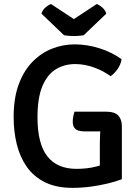

<svg xmlns="http://www.w3.org/2000/svg" viewBox="-20 -916 685 950"><path d="M581.5 -623Q578 -597.5 561.5 -574Q545 -550.5 527 -539Q491.5 -565.5 445.2 -582.2Q399 -599 352 -599Q298.5 -599 256.2 -573.2Q214 -547.5 189.8 -489.8Q165.5 -432 165.5 -335.5Q165.5 -205 214 -142.8Q262.5 -80.5 359 -80.5Q411 -80.5 455.5 -91.8Q500 -103 524 -112.5L583 -29Q553.5 -18 513.5 -8.2Q473.5 1.5 428.8 7.5Q384 13.5 339 13.5Q258.5 13.5 203 -14Q147.5 -41.5 113.2 -89.8Q79 -138 63.2 -201.5Q47.5 -265 47.5 -337Q47.5 -431.5 73 -499.5Q98.5 -567.5 141.5 -611Q184.5 -654.5 238.2 -675.5Q292 -696.5 349 -696.5Q412 -696.5 474 -676.5Q536 -656.5 581.5 -623ZM474 -201.5Q474 -236.5 476.2 -267.8Q478.5 -299 485 -323.5L583 -290V-29L474 -27.5ZM503 -363.5Q548 -363.5 565.5 -344.2Q583 -325 583 -290V-266H396Q381 -266 368.2 -269.8Q355.5 -273.5 347.8 -284Q340 -294.5 340 -315Q340 -327 342.5 -340Q345 -353 348.5 -363.5ZM458.5 -896Q471 -892 485.8 -879.2Q500.5 -866.5 506 -848.5L394 -741.5Q384.5 -740 371.5 -738.8Q358.5 -737.5 345.5 -737.5Q332.5 -737.5 319.8 -738.8Q307 -740 297 -741.5L185 -848.5Q190.5 -866.5 205.2 -879.2Q220 -892 232.5 -896L345.5 -821.5Z"/></svg>

Font: Signika Negative Medium
Style: Regular
Weight: 500
Designer: Anna Giedry
Foundry: Anna Giedry
Version: Version 2.001